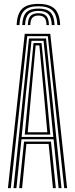

<svg xmlns="http://www.w3.org/2000/svg" viewBox="-20 -975 389 995"><path d="M21.1 0 108.3 -800H240.5L327.7 0H312.9L227.7 -787.9H121.2L35.9 0ZM79.5 0 104.7 -241.3H244.1L269.3 0H254.4L232 -229.2H116.8L94.4 0ZM50.1 0 130.2 -775.5H218.6L298.7 0H283.8L257.6 -253.4H91.2L65 0ZM92.1 -265.5H256.4L234.8 -481.8L205.7 -763.4H143.1L113.6 -481.8ZM108.2 -277.5 127.6 -481.8 153.6 -751.8H195.3L221.6 -481.8L240.7 -277.5ZM123.7 -289.6H225.2L208 -481.8L184 -739.6H164.8L140.9 -481.8ZM179 -954.8Q237 -954.8 263.2 -929.3Q289.3 -903.7 291.8 -845.1H277.3Q275.2 -897.4 252.4 -920Q229.5 -942.7 179 -942.7Q128.4 -942.7 105.6 -920Q82.7 -897.4 80.8 -845.1H66.3Q68.6 -903.7 94.7 -929.3Q120.9 -954.8 179 -954.8ZM179 -930.6Q222 -930.6 241.6 -910.8Q261.1 -890.9 262.8 -845.1H248.3Q247 -884.3 230.9 -901.4Q214.7 -918.5 179 -918.5Q143.3 -918.5 127.2 -901.4Q111.1 -884.3 109.8 -845.1H95.3Q96.9 -890.9 116.3 -910.8Q135.7 -930.6 179 -930.6ZM179 -906.5Q207.4 -906.5 220 -892.3Q232.6 -878.1 233.8 -845.1H220.9Q220.8 -871.4 210.6 -882.9Q200.5 -894.4 179 -894.4Q157.9 -894.4 147.7 -882.9Q137.5 -871.4 137.2 -845.1H124.3Q125.2 -878.1 138 -892.3Q150.8 -906.5 179 -906.5Z"/></svg>

Font: Big Shoulders Inline Display SC Thin
Style: Regular
Weight: 100
Designer: Patric King
Foundry: XO Type Co
Version: Version 2.002